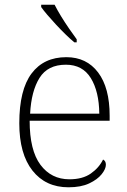

<svg xmlns="http://www.w3.org/2000/svg" viewBox="-20 -786 539 816"><path d="M271 10Q174 10 118 -61Q62 -132 62 -262Q62 -404 114 -473.5Q166 -543 262 -543Q348 -543 397 -478Q446 -413 446 -294V-273H106Q106 -147 152 -85.5Q198 -24 275 -24Q331 -24 366 -48.5Q401 -73 418 -108Q424 -105 427 -99.5Q430 -94 430 -86Q430 -68 412 -45.5Q394 -23 359 -6.5Q324 10 271 10ZM402 -303Q401 -397 366 -454Q331 -511 260 -511Q183 -511 148 -455Q113 -399 108 -303ZM296 -606Q279 -620 259 -639.5Q239 -659 218.5 -681Q198 -703 181 -723Q164 -743 155 -756V-766H212Q223 -744 239.5 -717Q256 -690 274 -664Q292 -638 306 -619V-606Z"/></svg>

Font: Noto Rashi Hebrew ExtraLight
Style: Regular
Weight: 250
Version: Version 1.006